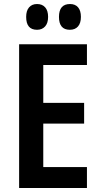

<svg xmlns="http://www.w3.org/2000/svg" viewBox="-20 -934 500 954"><path d="M75 0V-714H412V-611H195V-423H398V-320H195V-104H412V0ZM164 -786Q110 -786 110 -850Q110 -881 124.5 -897.5Q139 -914 164 -914Q190 -914 204.5 -897.5Q219 -881 219 -850Q219 -819 204 -802.5Q189 -786 164 -786ZM327 -786Q273 -786 273 -850Q273 -914 328 -914Q354 -914 368 -897.5Q382 -881 382 -850Q382 -819 367.5 -802.5Q353 -786 327 -786Z"/></svg>

Font: Noto Sans Condensed SemiBold
Style: Regular
Weight: 600
Width: 3
Designer: Monotype Design Team
Foundry: Monotype Imaging Inc.
Version: Version 2.013; ttfautohint (v1.8.4.7-5d5b)